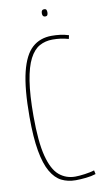

<svg xmlns="http://www.w3.org/2000/svg" viewBox="-95 -890 513 944"><g transform="rotate(-10 161.5 -417.5)"><path d="M34 -336Q34 -477 54 -558.5Q74 -640 113 -675Q152 -710 210 -710Q231 -710 252 -707.5Q273 -705 295 -698L291 -680Q270 -686 251 -688.5Q232 -691 211 -691Q175 -691 146 -675Q117 -659 96.5 -619.5Q76 -580 65 -511Q54 -442 54 -336Q54 -208 72.5 -136.5Q91 -65 125 -36.5Q159 -8 205 -8Q225 -8 253.5 -12Q282 -16 301 -22L305 -3Q284 4 255.5 7Q227 10 204 10Q165 10 134 -5.5Q103 -21 80.5 -59.5Q58 -98 46 -165.5Q34 -233 34 -336ZM196 -809Q182 -809 182 -827Q182 -845 196 -845Q205 -845 207.5 -840Q210 -835 210 -827Q210 -820 207.5 -814.5Q205 -809 196 -809Z"/></g></svg>

Font: Georama Condensed Thin
Style: Regular
Weight: 100
Width: 3
Designer: Jean-Baptiste Levee
Foundry: Production Type
Version: Version 1.000